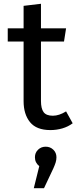

<svg xmlns="http://www.w3.org/2000/svg" viewBox="-20 -677 407 1017"><path d="M365 -24Q341 -6 310.5 3Q280 12 247 12Q173 12 139 -30Q105 -72 105 -141V-457H21V-527H105V-646L197 -657V-527H330L319 -457H197V-142Q197 -102 211 -83Q225 -64 260 -64Q293 -64 330 -87ZM165 156Q165 132 181.5 116Q198 100 222 100Q246 100 262.5 116Q279 132 279 156Q279 170 275 183Q271 196 263 214L213 320H159L188 203Q165 185 165 156Z"/></svg>

Font: Feura Sans
Style: Regular
Weight: 400
Designer: Carrois Corporate & Edenspiekermann
Foundry: Carrois Corporate GbR & Edenspiekermann AG
Version: Version 1.001